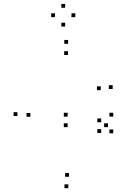

<svg xmlns="http://www.w3.org/2000/svg" viewBox="-20 -960 660 1002"><path d="M333 -296.5V-316.5H313V-296.5ZM543.5 -296.5V-316.5H523.5V-296.5ZM508 -322V-342H488V-322ZM508 -266V-286H488V-266ZM340 -37.5V-57.5H320V-37.5ZM138.5 -350.5V-370.5H118.5V-350.5ZM335 -673V-693H315V-673ZM506 -489.5V-509.5H486V-489.5ZM568 -495.5V-515.5H548V-495.5ZM335.5 -731.5V-751.5H315.5V-731.5ZM71 -354.5V-374.5H51V-354.5ZM336.5 22V2H316.5V22ZM571 -264.5V-284.5H551V-264.5ZM571 -351.5V-371.5H551V-351.5ZM333 -351.5V-371.5H313V-351.5ZM373 -870.5V-890.5H353V-870.5ZM320 -919.5V-939.5H300V-919.5ZM267 -870.5V-890.5H247V-870.5ZM320 -821.5V-841.5H300V-821.5Z"/></svg>

Font: Monaspace Neon Dots Var
Style: Regular
Weight: 400
Designer: Riley Cran and the Lettermatic Team
Version: Version 1.100 (Monaspace Neon Dots)